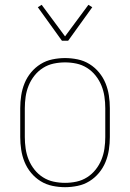

<svg xmlns="http://www.w3.org/2000/svg" viewBox="-20 -769 540 797"><path d="M250 8Q224 8 197.5 2.5Q171 -3 148.5 -17Q126 -31 109 -51.5Q92 -72 82 -96.5Q72 -121 68 -147.5Q64 -174 64 -200V-320Q64 -346 68 -372.5Q72 -399 82 -423.5Q92 -448 109 -468.5Q126 -489 148.5 -503Q171 -517 197.5 -522.5Q224 -528 250 -528Q276 -528 302.5 -522.5Q329 -517 351.5 -503Q374 -489 391 -468.5Q408 -448 418 -423.5Q428 -399 432 -372.5Q436 -346 436 -320V-200Q436 -174 432 -147.5Q428 -121 418 -96.5Q408 -72 391 -51.5Q374 -31 351.5 -17Q329 -3 302.5 2.5Q276 8 250 8ZM250 -10Q274 -10 297.5 -15Q321 -20 341.5 -33Q362 -46 377 -65Q392 -84 401 -106Q410 -128 413.5 -152Q417 -176 417 -200V-320Q417 -344 413.5 -368Q410 -392 401 -414Q392 -436 377 -455Q362 -474 341.5 -487Q321 -500 297.5 -505Q274 -510 250 -510Q226 -510 202.5 -505Q179 -500 158.5 -487Q138 -474 123 -455Q108 -436 99 -414Q90 -392 86.5 -368Q83 -344 83 -320V-200Q83 -176 86.5 -152Q90 -128 99 -106Q108 -84 123 -65Q138 -46 158.5 -33Q179 -20 202.5 -15Q226 -10 250 -10ZM237 -600 137 -739 153 -749 250 -618 347 -749 363 -739 263 -600Z"/></svg>

Font: Iosevka Term Curly Thin
Style: Regular
Weight: 100
Designer: Belleve Invis
Foundry: Belleve Invis
Version: Version 32.3.0